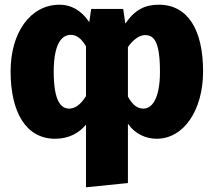

<svg xmlns="http://www.w3.org/2000/svg" viewBox="-20 -571 906 815"><path d="M654 -551C598 -551 554 -532 512 -471L503 -533H367L359 -477C323 -530 279 -551 233 -551C109 -551 25 -433 25 -268C25 -95 90 18 214 18C273 18 316 -7 345 -42V224L523 206V-46C553 -2 600 18 645 18C760 18 842 -103 842 -268C842 -442 779 -551 654 -551ZM274 -110C241 -110 208 -137 208 -267C208 -381 240 -423 280 -423C305 -423 324 -409 345 -375V-163C323 -127 298 -110 274 -110ZM589 -110C563 -110 543 -125 523 -161V-371C545 -403 572 -422 596 -422C633 -422 659 -396 659 -266C659 -152 625 -110 589 -110Z"/></svg>

Font: Fira Sans ExtraBold
Style: Regular
Weight: 800
Designer: bBox Type GmbH & Carrois Corporate GbR & Edenspiekermann AG
Foundry: bBox Type GmbH & Carrois Corporate GbR & Edenspiekermann AG
Version: Version 4.300;PS 004.300;hotconv 1.0.88;makeotf.lib2.5.64775